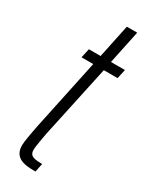

<svg xmlns="http://www.w3.org/2000/svg" viewBox="-177 -698 581 738"><g transform="rotate(30 114.0 -329.0)"><path d="M125 0Q97 0 79 -3.5Q61 -7 50.5 -15Q40 -23 35 -34.5Q30 -46 30 -63Q30 -69 31.5 -81.5Q33 -94 36.5 -112Q40 -130 44 -152L111 -469H59L68 -510H120L151 -658H197L166 -510H228L219 -469H158L89 -148Q86 -132 83.5 -117.5Q81 -103 79 -90Q77 -77 77 -66Q77 -59 81 -52Q85 -45 97 -41.5Q109 -38 133 -38Z"/></g></svg>

Font: Saira UltraCondensed Light
Style: Italic
Weight: 300
Width: 1
Italic angle: -12°
Designer: Hector Gatti with collaboration of the Omnibus-Type team
Foundry: Omnibus-Type
Version: Version 1.101